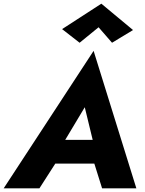

<svg xmlns="http://www.w3.org/2000/svg" viewBox="-52 -1022 785 1042"><path d="M302 -263 408 -440 451 -263ZM248 -134H460L502 0H688L456 -746L-32 0H162ZM483 -874 556 -790 670 -859 498 -1002 285 -864 380 -790Z"/></svg>

Font: Jost* 700 Bold Italic
Style: Bold Italic
Weight: 700
Italic angle: -10°
Version: Version 3.200; ttfautohint (v0.97) -l 8 -r 50 -G 200 -x 14 -